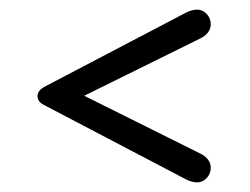

<svg xmlns="http://www.w3.org/2000/svg" viewBox="-20 -496 520 399"><path d="M155 -297 394 -415Q418 -426 418 -446Q418 -458 409.5 -467Q401 -476 390 -476Q379 -476 367 -470L73 -316Q58 -308 58 -296Q58 -284 73 -277L367 -123Q379 -117 390 -117Q401 -117 409.5 -126Q418 -135 418 -147Q418 -167 394 -178Z"/></svg>

Font: Beiruti
Style: Regular
Weight: 400
Version: Version 1.00